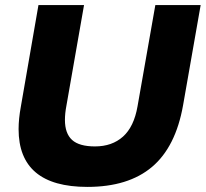

<svg xmlns="http://www.w3.org/2000/svg" viewBox="-20 -721 808 754"><path d="M53 -214Q53 13 323 13Q484 13 577 -65.5Q670 -144 699 -308L768 -701H590L520 -303Q506 -223 463 -184.5Q420 -146 353 -146Q291 -146 263 -171.5Q235 -197 235 -250Q235 -276 241 -307L310 -701H131L62 -303Q53 -254 53 -214Z"/></svg>

Font: Geom ExtraBold
Style: Bold Italic
Weight: 800
Italic angle: -10°
Version: Version 1.102